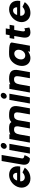

<svg xmlns="http://www.w3.org/2000/svg" viewBox="2326 -3218 907 5600"><g transform="rotate(-90 2780.0 -418.5)"><path d="M314.4 -373.6C328.1 -431.5 378 -492 448.4 -492C508.4 -492 542 -440.2 539.4 -373.6ZM553.4 -216.9C398.4 -77.5 274.1 -177.5 292.8 -283.6H723.2C759.4 -488.8 649 -607 476.9 -607C305.9 -607 141.2 -467.3 110.9 -295.4C80.8 -124.8 196.1 15 367 15C492.6 15 604.3 -30.6 689.3 -150.3Z M953.6 0C985.7 0 1074.3 -160.5 1042.8 -163C1030.5 -163.9 948.1 -169.4 959.5 -234L1059.7 -825H883.4L779.9 -225C755.4 -86 817.2 0 953.6 0Z M1239.7 -764C1231.2 -716 1263.2 -676 1309.2 -676C1355.2 -676 1401.2 -716 1409.7 -764C1418.2 -812 1386.2 -852 1340.2 -852C1294.2 -852 1248.2 -812 1239.7 -764ZM1099.5 0H1279.5L1385.1 -599H1205.1Z M1603.9 0 1655.7 -294.2C1677.2 -416 1716.7 -463 1802 -463C1872.4 -463 1900.4 -431.7 1895.4 -350.9L1833.5 0H2013.5L2075.4 -350.9C2098.8 -431.7 2137.8 -463 2208.2 -463C2293.6 -463 2316.5 -416 2295 -294.2L2243.1 0H2420.1L2478.3 -329.9C2513.2 -527.7 2435.5 -607 2230.9 -607C2144.6 -607 2093.1 -605 2018.7 -540C1976.7 -605 1913.7 -607 1825.2 -607C1754.2 -607 1701.5 -593 1660.4 -570L1665.5 -599H1525.5L1419.9 0Z M2700.7 -764C2692.2 -716 2724.2 -676 2770.2 -676C2816.2 -676 2862.2 -716 2870.7 -764C2879.2 -812 2847.2 -852 2801.2 -852C2755.2 -852 2709.2 -812 2700.7 -764ZM2560.5 0H2740.5L2846.1 -599H2666.1Z M3064.9 0 3116.8 -294.2C3138.3 -416 3178.9 -463 3264.3 -463C3349.7 -463 3371.4 -416 3349.9 -294.2L3298.1 0H3475.1L3533.2 -329.9C3568.1 -527.7 3490.8 -607 3284.7 -607C3214.9 -607 3162 -593 3121.5 -570L3126.6 -599H2986.6L2880.9 0Z M3849.8 -295.3C3866.4 -389.6 3939.2 -456 4016.5 -456C4092.6 -456 4141.9 -389.6 4125.3 -295.3C4108.9 -202.4 4039.6 -136 3960.1 -136C3877.1 -136 3833.4 -202.4 3849.8 -295.3ZM4338.3 -521.9C4355.4 -621.9 4060.5 -607 3987.3 -607C3828.2 -607 3692.1 -467.2 3661.8 -295.4C3631.5 -123.6 3721.1 15 3884 15C3960 15 4032.8 -16 4081.5 -58L4071.2 0H4246.2Z M4554.2 -592H4468.8L4445 -457H4530.4L4488.7 -220.4C4469.4 -111.1 4483.4 15 4633.5 15C4711.2 15 4777.6 -17 4777.6 -17L4752.9 -165.4C4752.9 -165.4 4724.9 -144 4698.4 -144C4666.1 -144 4657.7 -174.8 4669 -239L4707.4 -457H4832.1L4855.9 -592H4731.2L4751 -704H4574Z M5142.4 -373.6C5156.1 -431.5 5206 -492 5276.4 -492C5336.4 -492 5370 -440.2 5367.4 -373.6ZM5381.4 -216.9C5226.4 -77.5 5102.1 -177.5 5120.8 -283.6H5551.2C5587.4 -488.8 5477 -607 5304.9 -607C5133.9 -607 4969.2 -467.3 4938.9 -295.4C4908.8 -124.8 5024.1 15 5195 15C5320.6 15 5432.3 -30.6 5517.3 -150.3Z"/></g></svg>

Font: Hussar Wysoki
Style: Obl
Weight: 700
Foundry: Cannot Into Space Fonts
Version: Version 0.92